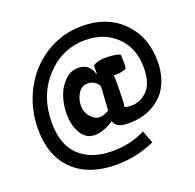

<svg xmlns="http://www.w3.org/2000/svg" viewBox="-149 -863 1208 1192"><g transform="rotate(-20 455.0 -266.5)"><path d="M39 -197Q39 -335 100 -452Q161 -569 270.5 -638.5Q380 -708 514 -708Q678 -708 779.5 -606.5Q881 -505 881 -342Q881 -278 863.5 -226Q846 -174 817 -140Q788 -106 749 -83Q710 -60 669 -50.5Q628 -41 584 -41Q558 -41 542 -43.5Q526 -46 509 -57Q492 -68 485 -90Q464 -73 427.5 -58.5Q391 -44 359 -44Q302 -44 270 -97Q238 -150 238 -226Q238 -284 255.5 -338.5Q273 -393 312 -432.5Q351 -472 402 -472Q425 -472 443.5 -464Q462 -456 472 -444Q482 -432 488 -420Q494 -408 497 -400L500 -392V-450Q525 -473 581 -473Q606 -473 625.5 -471Q645 -469 654.5 -467Q664 -465 670 -462.5Q676 -460 678 -459L679 -458Q682 -449 682 -413Q682 -376 679 -367Q652 -352 615 -352Q607 -352 602 -352.5Q597 -353 594 -353Q597 -350 597 -311Q597 -157 590 -145Q610 -138 634 -138Q696 -138 741.5 -185.5Q787 -233 787 -334Q787 -465 706.5 -542Q626 -619 503 -619Q348 -619 240.5 -501.5Q133 -384 133 -207Q133 -59 212.5 14Q292 87 429 87Q548 87 646 37L678 120Q557 175 422 175Q243 175 141 77.5Q39 -20 39 -197ZM339 -246Q339 -201 366.5 -169.5Q394 -138 425 -138Q442 -138 465 -147.5Q488 -157 488 -164Q490 -199 492 -232Q494 -265 495.5 -282.5Q497 -300 497 -311Q497 -327 475 -344Q453 -361 425 -361Q385 -361 362 -324.5Q339 -288 339 -246Z"/></g></svg>

Font: Gorditas
Style: Regular
Weight: 400
Designer: Gustavo Dipre (gbrenda1987@gmail.com)
Foundry: Gustavo Dipre (gbrenda1987@gmail.com)
Version: Version 1.001